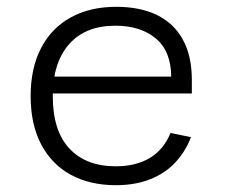

<svg xmlns="http://www.w3.org/2000/svg" viewBox="-20 -532 660 564"><path d="M321.5 -512Q391.5 -512 441.2 -487.8Q491 -463.5 517.2 -415.5Q543.5 -367.5 543.5 -298V-257.5H114.5V-307H511L483 -283V-304.5Q483 -381 438 -418.8Q393 -456.5 319 -456.5Q230.5 -456.5 182.8 -402Q135 -347.5 135 -250Q135 -148 183.8 -95.8Q232.5 -43.5 320 -43.5Q379 -43.5 419.8 -67.8Q460.5 -92 481 -141.5L541 -129Q524.5 -86.5 495.2 -55Q466 -23.5 422 -5.8Q378 12 320 12Q244.5 12 188.2 -18.5Q132 -49 101 -107.8Q70 -166.5 70 -250Q70 -331.5 100.5 -390.5Q131 -449.5 187.8 -480.8Q244.5 -512 321.5 -512Z"/></svg>

Font: Monaspace Neon Var
Style: Regular
Weight: 400
Designer: Riley Cran and the Lettermatic Team
Version: Version 1.000 (Monaspace Neon Var)